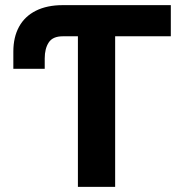

<svg xmlns="http://www.w3.org/2000/svg" viewBox="-20 -727 716 747"><path d="M355.2 -585.8H224.1Q185.3 -585.8 169.7 -561.9Q154 -538 154 -499.9V-459.3H31.9V-526.2Q31.9 -582.5 54.2 -623.1Q76.4 -663.6 119.7 -685.3Q163 -707 224.1 -707H355.2ZM644.6 -585.8H428V0H283.1V-585.8H251V-707H644.6Z"/></svg>

Font: Pretendard GOV Variable
Style: Regular
Weight: 400
Designer: Base glyphs from Inter by Rasmus Andersson; Hangul glyphs from Noto Sans CJK(Source Han Sans) by Jang Soo-young and Kang
Foundry: Kil Hyung-jin
Version: Version 1.307;Glyphs 3.2 (3192)